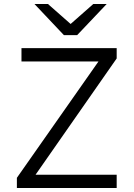

<svg xmlns="http://www.w3.org/2000/svg" viewBox="-20 -941 672 961"><path d="M64.5 0V-51L473 -633.5H87.5V-700H564V-648.5L158 -66.5H564V0ZM300 -765 152.5 -921H220L333.5 -821L447 -921H514L366 -765Z"/></svg>

Font: Overpass Light
Style: Regular
Weight: 300
Designer: Delve Withrington, Dave Bailey, Thomas Jockin
Foundry: Delve Fonts LLC
Version: Version 4.000; ttfautohint (v1.8.3)